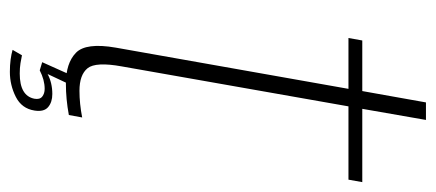

<svg xmlns="http://www.w3.org/2000/svg" viewBox="-267 -497 883 389"><g transform="rotate(90 174.5 -302.5)"><path d="M149.5 5.5Q108 5.5 87 -14.8Q66 -35 76.5 -95.5L160 -567H57L62 -595H164.5L187.5 -724H223L200.5 -595H349L344 -567H195.5L114.5 -107.5Q105 -55 118.2 -38.5Q131.5 -22 164 -22Q190 -22 218 -27.5L213 -0.5Q181 5.5 149.5 5.5ZM125.5 119Q112 119 100.8 117.5Q89.5 116 81 113.5L92 94.5Q98.5 96 108 97.5Q117.5 99 129 99Q174 99 180 69.5Q182 58.5 175.8 53.5Q169.5 48.5 160 48.5Q142 48.5 122.5 58.5L106 53.5L130 0H150L130 42.5Q148 33 170.5 33Q187 33 197 41.5Q207 50 204 69Q200 95 176.2 107Q152.5 119 125.5 119Z"/></g></svg>

Font: Anybody ExtraLight
Style: Italic
Weight: 200
Italic angle: -10°
Designer: Tyler Finck
Foundry: Etcetera Type Company
Version: Version 1.010; ttfautohint (v1.8.3) -l 8 -r 50 -G 200 -x 14 